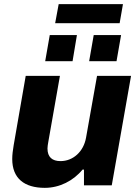

<svg xmlns="http://www.w3.org/2000/svg" viewBox="-20 -893 669 926"><path d="M246 -781H557L573 -873H263ZM198 -598H330L351 -724H220ZM410 -598H542L564 -724H432ZM196 13C267 13 334 -21 378 -75H385V1H519L612 -527H448L395 -229C383 -161 332 -116 272 -116C232 -116 209 -135 209 -177C209 -186 211 -197 213 -209L269 -527H104L46 -193C42 -169 39 -147 39 -126C39 -33 97 13 196 13Z"/></svg>

Font: Archivo ExtraBold
Style: Italic
Weight: 800
Italic angle: -10°
Designer: Hector Gatti
Foundry: Omnibus-Type
Version: Version 2.001